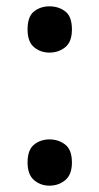

<svg xmlns="http://www.w3.org/2000/svg" viewBox="-20 -572 314 606"><path d="M67 -59Q67 -99 87.5 -115.5Q108 -132 136 -132Q165 -132 186 -115.5Q207 -99 207 -59Q207 -21 186 -3.5Q165 14 136 14Q108 14 87.5 -3.5Q67 -21 67 -59ZM67 -479Q67 -520 87.5 -536Q108 -552 136 -552Q165 -552 186 -536Q207 -520 207 -479Q207 -440 186 -423Q165 -406 136 -406Q108 -406 87.5 -423Q67 -440 67 -479Z"/></svg>

Font: Noto Sans Kawi Medium
Style: Regular
Weight: 500
Designer: Fadhl Haqq
Version: Version 1.000